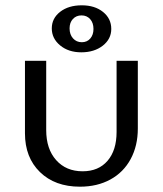

<svg xmlns="http://www.w3.org/2000/svg" viewBox="-20 -697 613 723"><path d="M175 -590Q175 -628 206.5 -652.5Q238 -677 288 -677Q337 -677 368 -652Q399 -627 399 -588Q399 -550 367 -525Q335 -500 286 -500Q238 -500 206.5 -526Q175 -552 175 -590ZM332 -588Q332 -611 319.5 -625Q307 -639 287 -639Q267 -639 254.5 -625.5Q242 -612 242 -590Q242 -567 255 -552.5Q268 -538 288 -538Q308 -538 320 -552Q332 -566 332 -588ZM74 -195V-468H154V-207Q154 -136 191.5 -94Q229 -52 291 -52Q351 -52 385 -91.5Q419 -131 419 -200V-468H499V-213Q499 -148 472 -98Q445 -48 395.5 -21Q346 6 281 6Q187 6 130.5 -49Q74 -104 74 -195Z"/></svg>

Font: Ysabeau SC Medium
Style: Regular
Weight: 500
Designer: Christian Thalmann (Catharsis Fonts)
Version: Version 0.003